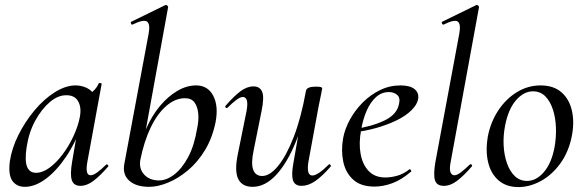

<svg xmlns="http://www.w3.org/2000/svg" viewBox="-20 -746 2372 780"><path d="M81 13Q48 13 30.5 -11Q13 -35 20 -91Q28 -144 55 -198Q82 -252 120.5 -298Q159 -344 203 -371.5Q247 -399 287 -399Q306 -399 325 -392Q344 -385 357.5 -369.5Q371 -354 373 -328L325 -357Q339 -359 356 -373.5Q373 -388 381 -407Q383 -410 388.5 -408.5Q394 -407 393 -405L335 -89Q325 -34 348 -34Q359 -34 375.5 -46Q392 -58 411 -77Q414 -80 418 -76Q422 -72 419 -69Q387 -32 360 -11.5Q333 9 307 9Q280 9 272 -13.5Q264 -36 273 -89L297 -229L315 -246Q288 -168 248.5 -109.5Q209 -51 165.5 -19Q122 13 81 13ZM126 -44Q153 -44 181 -64.5Q209 -85 234.5 -119Q260 -153 278.5 -193Q297 -233 304 -269Q312 -309 297.5 -334.5Q283 -360 248 -359Q215 -359 182 -331Q149 -303 123 -255.5Q97 -208 88 -147Q80 -93 90 -68.5Q100 -44 126 -44Z M586 13Q533 13 505 -12Q477 -37 485 -80L584 -610Q591 -649 577 -658.5Q563 -668 518 -646Q514 -645 512 -651Q510 -657 514 -658L651 -725Q656 -727 660 -723Q664 -719 663 -717L550 -96Q544 -60 566 -36.5Q588 -13 626 -13Q657 -13 688.5 -37.5Q720 -62 744.5 -108Q769 -154 780 -220Q788 -255 785.5 -283.5Q783 -312 770.5 -329.5Q758 -347 731 -347Q692 -347 655.5 -315.5Q619 -284 592 -227.5Q565 -171 550 -96L543 -116Q552 -173 574.5 -224.5Q597 -276 629.5 -315Q662 -354 700 -376.5Q738 -399 777 -399Q824 -399 846 -357.5Q868 -316 856 -251Q843 -186 813 -136.5Q783 -87 743.5 -54Q704 -21 662.5 -4Q621 13 586 13Z M1006 13Q964 13 948 -18.5Q932 -50 946 -119L982 -297Q987 -327 982.5 -339.5Q978 -352 966 -352Q956 -352 940 -340Q924 -328 905 -309Q901 -305 897 -309Q893 -313 897 -317Q930 -355 956.5 -375Q983 -395 1010 -395Q1036 -395 1045 -373Q1054 -351 1043 -297L1011 -138Q999 -83 1008.5 -57Q1018 -31 1045 -31Q1076 -31 1109.5 -71.5Q1143 -112 1173 -189Q1203 -266 1223 -377L1237 -376Q1218 -259 1182.5 -171.5Q1147 -84 1102 -35.5Q1057 13 1006 13ZM1205 9Q1178 9 1170.5 -13Q1163 -35 1172 -84L1223 -377Q1226 -394 1263 -394Q1279 -394 1284 -392Q1289 -390 1289 -387Q1289 -384 1284 -361Q1279 -338 1274 -312L1233 -89Q1224 -33 1249 -33Q1260 -33 1277 -44.5Q1294 -56 1315 -77Q1318 -81 1322 -76.5Q1326 -72 1323 -69Q1288 -29 1260 -10Q1232 9 1205 9Z M1501 12Q1446 12 1415 -16Q1384 -44 1374.5 -89Q1365 -134 1374 -185Q1381 -223 1402 -261Q1423 -299 1454 -330Q1485 -361 1524 -380Q1563 -399 1607 -399Q1645 -399 1663.5 -384.5Q1682 -370 1679 -345Q1675 -321 1651.5 -298Q1628 -275 1591 -257Q1554 -239 1508 -226Q1462 -213 1414 -208L1416 -221Q1491 -232 1542 -256.5Q1593 -281 1601 -324Q1607 -349 1593.5 -360.5Q1580 -372 1560 -372Q1530 -372 1507 -351Q1484 -330 1469 -295Q1454 -260 1447 -218Q1437 -164 1445 -120.5Q1453 -77 1478 -51Q1503 -25 1545 -25Q1568 -25 1593.5 -32Q1619 -39 1643 -58Q1645 -60 1648.5 -56Q1652 -52 1650 -49Q1612 -16 1574.5 -2Q1537 12 1501 12Z M1783 9Q1754 9 1747 -14Q1740 -37 1749 -89L1846 -610Q1853 -649 1839.5 -658.5Q1826 -668 1782 -646Q1778 -645 1775.5 -651Q1773 -657 1777 -658L1914 -725Q1919 -727 1923 -723Q1927 -719 1926 -717L1811 -89Q1805 -59 1810 -46.5Q1815 -34 1826 -34Q1837 -34 1852.5 -46Q1868 -58 1888 -77Q1892 -81 1896 -77Q1900 -73 1896 -69Q1864 -32 1837 -11.5Q1810 9 1783 9Z M2086 14Q2036 14 2004.5 -14Q1973 -42 1962.5 -89Q1952 -136 1962 -193Q1974 -252 2005 -298.5Q2036 -345 2080.5 -372Q2125 -399 2176 -399Q2229 -399 2261 -371Q2293 -343 2303.5 -296Q2314 -249 2303 -193Q2290 -128 2256 -81.5Q2222 -35 2177 -10.5Q2132 14 2086 14ZM2121 -11Q2159 -11 2190 -47.5Q2221 -84 2233 -149Q2240 -189 2238.5 -228.5Q2237 -268 2226 -301.5Q2215 -335 2195 -355Q2175 -375 2145 -375Q2108 -375 2076.5 -339Q2045 -303 2032 -236Q2024 -195 2026 -155.5Q2028 -116 2039.5 -83Q2051 -50 2071.5 -30.5Q2092 -11 2121 -11Z"/></svg>

Font: Cormorant Infant Light Medium
Style: Italic
Weight: 500
Italic angle: -10°
Version: Version 4.001